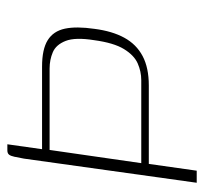

<svg xmlns="http://www.w3.org/2000/svg" viewBox="-36 -506 542 509"><g transform="rotate(-90 234.5 -251.0)"><path d="M69 -458Q72 -474 74 -483.5Q76 -493 79.5 -497.5Q83 -502 91 -502H107L94 -410H313Q359 -410 383 -395Q407 -380 413.5 -349.5Q420 -319 413 -271Q407 -224 389.5 -192Q372 -160 341 -143.5Q310 -127 263 -127H55L37 0H5ZM92 -390 57 -147H277Q300 -147 321.5 -156.5Q343 -166 359.5 -193Q376 -220 383 -272Q391 -322 381 -347.5Q371 -373 351 -381.5Q331 -390 308 -390Z"/></g></svg>

Font: Genos Thin ExtraLight
Style: Italic
Weight: 250
Italic angle: -8°
Version: Version 1.010